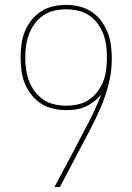

<svg xmlns="http://www.w3.org/2000/svg" viewBox="-20 -763 540 783"><path d="M224 0H202L283 -152Q297 -180 312 -208Q327 -236 341.5 -264Q356 -292 369 -320.5Q382 -349 393 -379Q381 -363 364.5 -350Q348 -337 329.5 -328.5Q311 -320 290.5 -317Q270 -314 250 -314Q250 -314 250 -314Q250 -314 250 -314Q223 -314 196.5 -320Q170 -326 147.5 -340.5Q125 -355 108 -376.5Q91 -398 81 -423Q71 -448 67.5 -475Q64 -502 64 -528Q64 -555 67.5 -582Q71 -609 81 -634Q91 -659 108 -680.5Q125 -702 147.5 -716.5Q170 -731 196.5 -737Q223 -743 250 -743Q277 -743 304 -736.5Q331 -730 353.5 -715Q376 -700 392.5 -678Q409 -656 419 -630.5Q429 -605 432.5 -577.5Q436 -550 436 -523Q436 -472 423.5 -422Q411 -372 391 -325.5Q371 -279 347.5 -234Q324 -189 300 -144ZM250 -332Q274 -332 298.5 -337.5Q323 -343 343 -356.5Q363 -370 378 -390Q393 -410 401.5 -432.5Q410 -455 413 -479.5Q416 -504 416 -528Q416 -553 413 -577Q410 -601 401.5 -624Q393 -647 378 -667Q363 -687 343 -700.5Q323 -714 298.5 -719.5Q274 -725 250 -725Q226 -725 201.5 -719.5Q177 -714 157 -700.5Q137 -687 122 -667Q107 -647 98.5 -624Q90 -601 86.5 -577Q83 -553 83 -528Q83 -504 86.5 -479.5Q90 -455 98.5 -432.5Q107 -410 122 -390Q137 -370 157 -356.5Q177 -343 201.5 -337.5Q226 -332 250 -332Z"/></svg>

Font: Zed Mono Thin
Style: Regular
Weight: 100
Monospace: yes
Designer: Belleve Invis
Foundry: Belleve Invis
Version: Version 1.0.0; ttfautohint (v1.8.4)